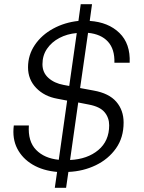

<svg xmlns="http://www.w3.org/2000/svg" viewBox="-20 -811 690 918"><path d="M242 87 253 11Q185 5 136 -24Q87 -53 62.5 -100.5Q38 -148 46 -211H118Q113 -135 152.5 -94.5Q192 -54 261 -47L301 -330L254 -339Q192 -350 153 -390.5Q114 -431 114 -489Q114 -548 146.5 -596Q179 -644 234 -674Q289 -704 355 -711L366 -791H420L409 -711Q498 -705 551 -653.5Q604 -602 600 -511H527Q529 -576 496 -612Q463 -648 401 -654L363 -390L428 -378Q501 -365 536 -324.5Q571 -284 571 -225Q571 -153 534.5 -101.5Q498 -50 438 -21Q378 8 307 11L296 87ZM284 -405 311 -400 347 -653Q301 -649 264 -629.5Q227 -610 205 -578Q183 -546 183 -504Q183 -464 211.5 -438.5Q240 -413 284 -405ZM405 -311 354 -321 315 -46Q398 -50 450 -93.5Q502 -137 502 -212Q502 -248 480 -274.5Q458 -301 405 -311Z"/></svg>

Font: Host Grotesk Light
Style: Italic
Weight: 300
Italic angle: -8°
Designer: Doğukan Karapınar based on Poppins by Indian Type Foundry, Jonny Pinhorn
Foundry: Element Type
Version: Version 1.001; ttfautohint (v1.8.4.7-5d5b)